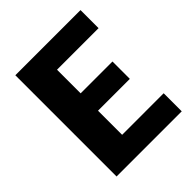

<svg xmlns="http://www.w3.org/2000/svg" viewBox="-202 -852 977 977"><g transform="rotate(-45 286.5 -364.0)"><path d="M240.5 -598.5V-428.5H469.5V-303.5H240.5V-130H539.5V0H70.5V-728.5H539.5V-598.5Z"/></g></svg>

Font: Lato
Style: Regular
Weight: 900
Designer: Lukasz Dziedzic with Adam Twardoch and Botio Nikoltchev
Foundry: tyPoland Lukasz Dziedzic
Version: Version 2.010; 2014-09-01; http://www.latofonts.com/; ttfaut